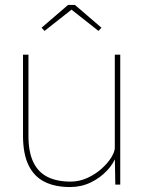

<svg xmlns="http://www.w3.org/2000/svg" viewBox="-20 -746 578 776"><path d="M73 -197V-525H95V-197Q95 -132 114.5 -91Q134 -50 172 -31Q210 -12 265 -12Q301 -12 333.5 -27Q366 -42 391 -64.5Q416 -87 430 -110Q444 -133 444 -149V-525H466V0H446L444 -121L453 -123Q441 -87 413 -57Q385 -27 346.5 -8.5Q308 10 263 10Q202 10 159.5 -11.5Q117 -33 95 -79Q73 -125 73 -197ZM255 -726H283L390 -634L378 -621L269 -707L160 -621L148 -634Z"/></svg>

Font: Mach Thin
Style: Regular
Weight: 250
Version: Version 1.002